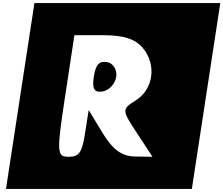

<svg xmlns="http://www.w3.org/2000/svg" viewBox="-20 -1112 1453 1249"><path d="M590 -612C578 -533 594 -508 648 -517C689 -524 729 -566 736 -612C743 -658 716 -701 677 -708C625 -717 602 -691 590 -612ZM19 117H1228L1413 -1092H204ZM909 -800C1000 -692 979 -531 862 -458C772 -402 772 -396 871 -246L972 -92L856 -94C772 -96 714 -138 648 -246L557 -396L533 -244C514 -119 494 -92 426 -92C349 -92 348 -121 404 -488L464 -883H651C784 -883 859 -859 909 -800Z"/></svg>

Font: Hussar Skorodowane
Style: Ky
Weight: 700
Foundry: Cannot Into Space Fonts
Version: Version 0.892